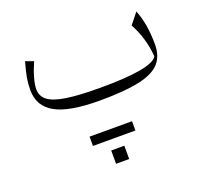

<svg xmlns="http://www.w3.org/2000/svg" viewBox="-125 -529 1110 1034"><g transform="rotate(-20 430.0 -11.5)"><path d="M762.7 -118.7Q759.3 -169.4 743.9 -221.7Q728.5 -273.9 704.6 -315.9L754.4 -378.4Q788.1 -295.4 788.1 -177.7Q788.1 -110.4 751.5 -70.3Q714.8 -30.3 631.1 -12.5Q547.4 5.4 405.8 5.4Q231.4 5.4 152.1 -38.8Q72.8 -83 72.8 -175.8Q72.8 -211.9 78.6 -245.1Q84.5 -278.3 99.6 -332L145.5 -314.9Q126.5 -272.9 115.5 -233.6Q104.5 -194.3 104.5 -168.5Q104.5 -128.4 136.5 -104.2Q168.5 -80.1 240.5 -69.3Q312.5 -58.6 432.6 -58.6Q731 -58.6 762.7 -118.7ZM371.1 278.8H446.3V355H371.1ZM287.1 222.2V168.9H530.3V222.2Z"/></g></svg>

Font: Pinar-DS3-FD Light
Style: Regular
Weight: 300
Designer: Amin Abedi
Version: Version 3.000